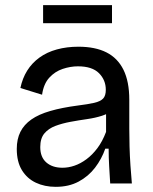

<svg xmlns="http://www.w3.org/2000/svg" viewBox="-20 -711 591 744"><path d="M196 13Q153 13 119 -3Q85 -19 65 -51.5Q45 -84 45 -134Q45 -172 59 -200Q73 -228 101.5 -248Q130 -268 175 -281Q220 -294 281 -302Q321 -307 345 -312.5Q369 -318 379.5 -329Q390 -340 390 -363Q390 -401 363.5 -427.5Q337 -454 282 -454Q253 -454 223 -444Q193 -434 171 -410Q149 -386 143 -344L59 -370Q67 -408 85.5 -437.5Q104 -467 133 -488Q162 -509 200.5 -519.5Q239 -530 284 -530Q349 -530 392.5 -508Q436 -486 458.5 -440.5Q481 -395 481 -324V-212Q481 -179 482 -142.5Q483 -106 485.5 -69.5Q488 -33 491 0H407Q405 -34 403 -67Q401 -100 401 -135H388Q374 -95 348.5 -61.5Q323 -28 285 -7.5Q247 13 196 13ZM222 -61Q245 -61 268.5 -69Q292 -77 315 -94Q338 -111 357.5 -137Q377 -163 391 -200V-290L418 -287Q402 -271 375.5 -262.5Q349 -254 317.5 -249.5Q286 -245 253.5 -239Q221 -233 194.5 -223Q168 -213 152 -194Q136 -175 136 -141Q136 -102 159.5 -81.5Q183 -61 222 -61ZM147 -621V-691H414V-621Z"/></svg>

Font: Bricolage Grotesque 24pt
Style: Regular
Weight: 400
Designer: Mathieu Triay
Foundry: Atelier Triay
Version: Version 1.001;gftools[0.9.33.dev8+g029e19f]